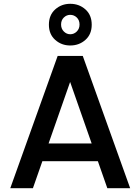

<svg xmlns="http://www.w3.org/2000/svg" viewBox="-20 -989 737 1009"><path d="M415 -695 664 0H544L322 -634H375L153 0H34L283 -695ZM167 -235H524L554 -142H138ZM462 -859Q462 -809 429 -779.5Q396 -750 349 -750Q303 -750 270 -779.5Q237 -809 237 -859Q237 -910 270 -939.5Q303 -969 349 -969Q396 -969 429 -939.5Q462 -910 462 -859ZM398 -860Q398 -883 383.5 -897Q369 -911 349 -911Q330 -911 315.5 -897Q301 -883 301 -860Q301 -838 315.5 -823.5Q330 -809 349 -809Q369 -809 383.5 -823.5Q398 -838 398 -860Z"/></svg>

Font: Parkinsans Light Medium
Style: Regular
Weight: 500
Version: Version 1.000